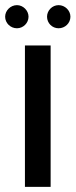

<svg xmlns="http://www.w3.org/2000/svg" viewBox="-25 -727 294 747"><path d="M172 -550H72V0H172ZM86 -662C86 -686 65 -707 41 -707C16 -707 -5 -686 -5 -662C-5 -637 16 -617 41 -617C65 -617 86 -637 86 -662ZM249 -662C249 -686 228 -707 203 -707C178 -707 158 -686 158 -662C158 -637 178 -617 203 -617C228 -617 249 -637 249 -662Z"/></svg>

Font: Bruno Ace
Style: Regular
Weight: 400
Designer: Astigmatic (AOETI)
Foundry: Astigmatic (AOETI)
Version: Version 1.000